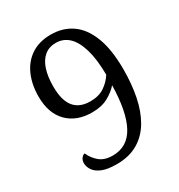

<svg xmlns="http://www.w3.org/2000/svg" viewBox="-174 -842 906 971"><g transform="rotate(-30 279.5 -356.5)"><path d="M227 11Q173 11 142 -2Q111 -15 97.5 -35.5Q84 -56 84 -76Q84 -92 92 -103.5Q100 -115 112 -118Q127 -84 155 -60.5Q183 -37 231 -37Q317 -37 359.5 -115Q402 -193 405 -347Q382 -320 344 -299Q306 -278 250 -278Q160 -278 107 -331.5Q54 -385 54 -483Q54 -553 78.5 -608Q103 -663 150 -693.5Q197 -724 264 -724Q333 -724 385 -688.5Q437 -653 466 -578.5Q495 -504 495 -388Q495 -303 480.5 -230.5Q466 -158 434 -103.5Q402 -49 350.5 -19Q299 11 227 11ZM270 -331Q320 -331 353 -353.5Q386 -376 406 -408Q405 -499 387.5 -558Q370 -617 339 -646Q308 -675 265 -675Q225 -675 198 -652.5Q171 -630 157.5 -588.5Q144 -547 144 -490Q144 -409 175.5 -370Q207 -331 270 -331Z"/></g></svg>

Font: Noto Serif Hentaigana EL
Style: Regular
Weight: 400
Designer: Kazuhiro Yamada
Foundry: nipponia
Version: Version 1.000